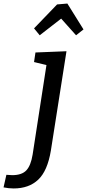

<svg xmlns="http://www.w3.org/2000/svg" viewBox="-136 -823 491 1083"><path d="M186 -798 244 -803 335 -657 293 -624 209 -718 88 -624 56 -663ZM56 -473 64 -527 239 -534 151 26Q132 141 79.5 190.5Q27 240 -59 240Q-86 240 -116 234L-100 163Q-76 165 -67 165Q-13 165 12.5 138Q38 111 48 49L126 -456Z"/></svg>

Font: Bitter Pro Medium
Style: Italic
Weight: 500
Italic angle: -9°
Designer: Sol Matas, and Bitter project Authors
Foundry: Sol Matas
Version: Version 1.010